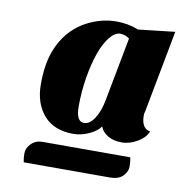

<svg xmlns="http://www.w3.org/2000/svg" viewBox="-64 -736 623 640"><g transform="rotate(10 247.5 -416.0)"><path d="M57 -158Q54 -170 54 -188Q54 -206 69 -221Q84 -236 107 -236H404Q407 -222 407 -205Q407 -188 392.5 -173Q378 -158 348 -158ZM355 -660 479 -674 426 -394Q424 -388 424 -385V-379Q424 -358 432.5 -345.5Q441 -333 454 -333Q447 -312 420.5 -296Q394 -280 366.5 -280Q339 -280 319.5 -291.5Q300 -303 294 -321Q282 -304 255.5 -292Q229 -280 203 -280Q137 -280 102.5 -320Q68 -360 68 -424.5Q68 -489 84 -533.5Q100 -578 129 -609Q158 -640 198.5 -657Q239 -674 280 -674Q321 -674 355 -660ZM232 -322Q251 -322 267 -346.5Q283 -371 290 -409L331 -625Q317 -636 299.5 -636Q282 -636 264.5 -614.5Q247 -593 234 -556.5Q221 -520 213 -472Q205 -424 205 -373Q205 -322 232 -322Z"/></g></svg>

Font: Sansita One
Style: Regular
Weight: 400
Version: Version 1.002